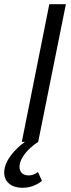

<svg xmlns="http://www.w3.org/2000/svg" viewBox="-69 -676 338 915"><path d="M38 219C71 219 104 208 131 186L112 144C95 156 83 160 66 160C42 160 24 145 24 120C24 78 63 33 113 0L245 -656H166L35 0H50C5 32 -49 89 -49 146C-49 193 -12 219 38 219Z"/></svg>

Font: Source Sans Pro
Style: Italic
Weight: 400
Italic angle: -11°
Designer: Paul D. Hunt
Foundry: Adobe Systems Incorporated
Version: Version 3.006;hotconv 1.0.111;makeotfexe 2.5.65597